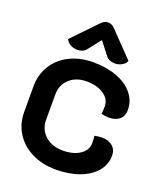

<svg xmlns="http://www.w3.org/2000/svg" viewBox="-174 -1090 1033 1212"><g transform="rotate(20 343.0 -484.0)"><path d="M35 -266V-436Q35 -516 73.5 -578Q112 -640 181.5 -674.5Q251 -709 340 -709Q429 -709 499 -682.5Q569 -656 607.5 -608Q646 -560 646 -499Q646 -459 620 -436.5Q594 -414 549 -414Q523 -414 498 -421Q501 -442 501 -472Q501 -520 456 -550.5Q411 -581 340 -581Q270 -581 226 -540.5Q182 -500 182 -436V-266Q182 -201 227.5 -160Q273 -119 346 -119Q417 -119 461.5 -149Q506 -179 506 -227Q506 -260 503 -275Q530 -281 552 -281Q597 -281 624 -258Q651 -235 651 -195Q651 -136 612.5 -89.5Q574 -43 504.5 -17Q435 9 346 9Q256 9 185 -26Q114 -61 74.5 -123.5Q35 -186 35 -266ZM215 -748Q190 -748 169 -759.5Q148 -771 138 -792L295 -955Q315 -977 341 -977Q367 -977 387 -955L544 -792Q534 -771 513 -759.5Q492 -748 467 -748Q449 -748 434 -754Q419 -760 410 -771L341 -859L272 -771Q263 -760 248 -754Q233 -748 215 -748Z"/></g></svg>

Font: K2D ExtraBold
Style: Regular
Weight: 800
Designer: Katatrad Aksorn Co.,Ltd.
Foundry: Cadson Demak Co.,Ltd.
Version: Version 1.000; ttfautohint (v1.6)